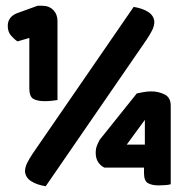

<svg xmlns="http://www.w3.org/2000/svg" viewBox="-20 -641 649 668"><path d="M180 -293Q174 -292 161.5 -290.5Q149 -289 136 -289Q110 -289 96 -297Q82 -305 82 -334V-509L41 -497Q30 -504 18.5 -517Q7 -530 7 -551Q7 -582 39 -595L111 -621H127Q151 -621 165.5 -606Q180 -591 180 -568ZM445 -617Q476 -612 495.5 -599.5Q515 -587 517 -566Q517 -551 509.5 -536Q502 -521 490 -503L139 7Q108 2 88.5 -10.5Q69 -23 67 -44Q67 -59 74.5 -74Q82 -89 94 -107ZM484 -224 421 -138H484ZM574 0Q568 2 556 3Q544 4 532 4Q508 4 494.5 -4Q481 -12 481 -39V-58H343Q330 -64 321.5 -77Q313 -90 313 -109Q313 -123 317 -133.5Q321 -144 327 -155L456 -316Q466 -318 479 -320.5Q492 -323 507 -323Q531 -323 552.5 -312.5Q574 -302 574 -273Z"/></svg>

Font: Baloo Tamma
Style: Regular
Weight: 400
Designer: Divya Kowshik and Ek Type
Foundry: Ek Type
Version: Version 1.007;PS 1.000;hotconv 1.0.88;makeotf.lib2.5.647800